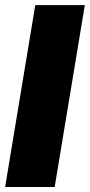

<svg xmlns="http://www.w3.org/2000/svg" viewBox="-20 -748 359 768"><path d="M319.3 -727.5 198.7 0H0.5L121.1 -727.5Z"/></svg>

Font: Inter 18pt Black
Style: Italic
Weight: 900
Italic angle: -9.3988°
Designer: Rasmus Andersson
Foundry: rsms
Version: Version 4.001;git-66647c0bb